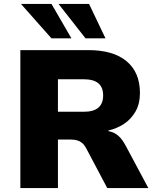

<svg xmlns="http://www.w3.org/2000/svg" viewBox="-20 -961 803 981"><path d="M84 0V-705H431Q559 -705 627 -648Q695 -591 695 -486Q695 -431 672.5 -391.5Q650 -352 613.5 -328Q577 -304 533 -294L534 -291L547 -288Q568 -282 586.5 -265.5Q605 -249 623 -215L738 0H528L419 -206Q410 -222 399 -231Q388 -240 374 -244Q360 -248 341 -248H276V0ZM276 -390H408Q458 -390 482.5 -411Q507 -432 507 -473Q507 -515 482.5 -535.5Q458 -556 407 -556H276ZM417 -765 279 -941H435L519 -765ZM243 -765 87 -941H243L345 -765Z"/></svg>

Font: Nunito Sans 7pt Black
Style: Regular
Weight: 900
Designer: Vernon Adams
Foundry: Vernon Adams
Version: Version 3.101;gftools[0.9.27]